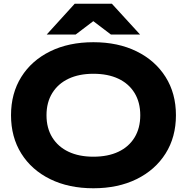

<svg xmlns="http://www.w3.org/2000/svg" viewBox="-20 -992 1001 1028"><path d="M480 16Q348 16 248.5 -33Q149 -82 94 -170Q39 -258 39 -375Q39 -492 94 -580Q149 -668 248.5 -717Q348 -766 480 -766Q612 -766 711.5 -717Q811 -668 866.5 -580Q922 -492 922 -375Q922 -258 866.5 -170Q811 -82 711.5 -33Q612 16 480 16ZM480 -153Q558 -153 614 -179.5Q670 -206 700.5 -256Q731 -306 731 -375Q731 -444 700.5 -494Q670 -544 614 -570.5Q558 -597 480 -597Q403 -597 347 -570.5Q291 -544 260 -494Q229 -444 229 -375Q229 -306 260 -256Q291 -206 347 -179.5Q403 -153 480 -153ZM380 -972H579L730 -807H574L437 -911H522L385 -807H230Z"/></svg>

Font: Unbounded SemiBold
Style: Regular
Weight: 600
Designer: Luke Prowse, Jean-Baptiste Morizot, Fátima Lázaro, Florian Runge
Foundry: NaN
Version: Version 1.700